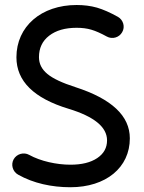

<svg xmlns="http://www.w3.org/2000/svg" viewBox="-20 -724 588 782"><path d="M477.5 -592.8C490.7 -614.7 481.9 -643.1 460.4 -655.3C428.7 -672.9 400.4 -685.5 375 -692.9C349.1 -700.2 321.8 -703.6 292 -703.6C147.9 -703.6 46.9 -616.2 46.9 -490.7C46.9 -393.6 117.7 -323.7 259.8 -280.8C363.8 -249 416 -206.5 416 -152.3C416 -122.1 402.8 -98.1 376 -80.1C349.1 -62 312.5 -53.2 267.1 -53.2C210.4 -53.2 145.5 -67.4 98.6 -93.3C76.7 -105.5 47.9 -97.2 35.6 -75.2C23.4 -53.2 31.7 -24.9 53.7 -12.7C115.7 22.5 190.9 38.6 266.6 38.6C411.6 38.6 508.8 -41.5 508.8 -160.6C508.8 -252 435.1 -321.3 287.1 -369.1C233.9 -386.2 195.8 -403.8 172.9 -422.9C149.9 -441.9 138.7 -464.4 138.7 -491.2C138.7 -527.8 152.3 -557.1 180.2 -578.6C208 -600.1 245.1 -610.8 292 -610.8C314 -610.8 334 -608.4 352.1 -603C370.1 -597.7 391.1 -588.4 415 -575.2C437 -563 465.3 -570.8 477.5 -592.8Z"/></svg>

Font: Mikhak Medium
Style: Regular
Weight: 500
Designer: Amin Abedi
Version: Version 3.2